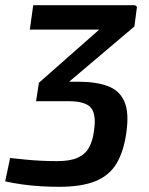

<svg xmlns="http://www.w3.org/2000/svg" viewBox="-57 -511 574 740"><path d="M171 209Q139 209 103 207Q67 205 30.5 200Q-6 195 -37 188L-18 98Q11 101 40.5 104Q70 107 101.5 108.5Q133 110 163 110Q212 110 241 97.5Q270 85 285 59.5Q300 34 305 -5Q315 -69 294 -95Q273 -121 207 -121H82L93 -192L363 -430L400 -397H58L71 -491H460Q465 -491 468.5 -487.5Q472 -484 470 -478L461 -409L168 -161L160 -196H245Q314 -196 359 -179Q404 -162 422.5 -119.5Q441 -77 430 0Q420 72 392.5 118.5Q365 165 311.5 187Q258 209 171 209Z"/></svg>

Font: Exo 2 SemiBold
Style: Italic
Weight: 600
Italic angle: -8°
Designer: Natanael Gama
Foundry: Natanael Gama
Version: Version 2.010